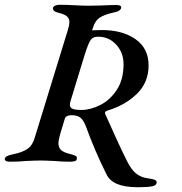

<svg xmlns="http://www.w3.org/2000/svg" viewBox="-48 -674 764 805"><path d="M398 56Q350 -40 311 -147Q301 -172 288 -181.5Q275 -191 252 -191Q229 -191 224 -177L204 -111Q197 -85 197 -74Q197 -54 209 -44Q221 -34 247 -28Q264 -24 270 -20Q276 -16 274 -8Q274 4 247 4Q212 4 180 1Q142 -1 123 -1Q101 -1 61 1Q30 4 -7 4Q-28 4 -28 -8Q-27 -15 -18.5 -19.5Q-10 -24 6 -27Q46 -35 67.5 -50Q89 -65 98 -98L237 -550Q243 -570 243 -581Q243 -597 232 -606Q221 -615 195 -621Q174 -626 174 -639Q174 -646 182.5 -650Q191 -654 202 -654Q228 -654 266 -652Q302 -650 322 -650L375 -651Q415 -653 440 -653Q460 -653 460 -643Q460 -627 426 -621Q387 -612 368.5 -599Q350 -586 341 -556L338 -547L379 -548Q466 -548 520.5 -509.5Q575 -471 575 -400Q575 -328 525.5 -280Q476 -232 401 -210Q388 -205 394 -194Q414 -149 441 -90Q468 -31 484 0Q502 37 522.5 53.5Q543 70 574 74Q590 76 599.5 79.5Q609 83 609 90Q609 103 590.5 107Q572 111 530 111Q476 111 443.5 97.5Q411 84 398 56ZM470 -405Q470 -453 439.5 -486.5Q409 -520 364 -520Q349 -520 340.5 -514.5Q332 -509 324.5 -492.5Q317 -476 306 -441L248 -251Q245 -242 245 -235Q245 -223 256 -218Q267 -213 293 -213Q331 -213 372 -233.5Q413 -254 441.5 -297Q470 -340 470 -405Z"/></svg>

Font: EB Garamond Medium
Style: Italic
Weight: 500
Italic angle: -17.2°
Designer: Georg Duffner and Octavio Pardo
Foundry: Georg Duffner
Version: Version 1.000